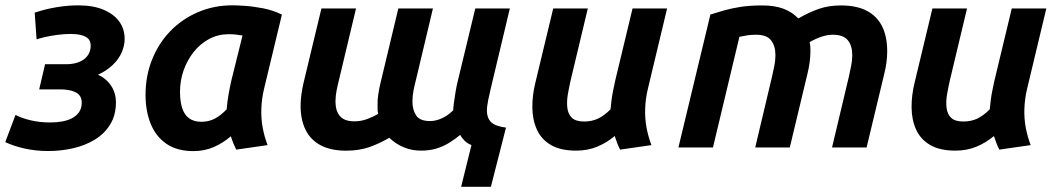

<svg xmlns="http://www.w3.org/2000/svg" viewBox="-36 -556 3991 724"><path d="M145.8 13.5Q98.2 13.5 55.9 3.9Q13.5 -5.8 -16.2 -20.2L22.5 -122.8Q42.5 -111.5 77.2 -102.9Q112 -94.2 154 -94.2Q176.5 -94.2 197.6 -97.9Q218.8 -101.5 235.5 -110.2Q252.2 -119 262.2 -133.4Q272.2 -147.8 272.2 -169Q272.2 -184.5 265.2 -194.4Q258.2 -204.2 246.1 -209.5Q234 -214.8 219.6 -216.9Q205.2 -219 189.5 -219H111.8L134 -313.8H212.8Q234 -313.8 251.4 -318.6Q268.8 -323.5 280.8 -332.6Q292.8 -341.8 299.4 -354.6Q306 -367.5 306 -384.2Q306 -401.5 296 -410.8Q286 -420 269 -424Q252 -428 230.5 -428Q206.8 -428 180.9 -424.6Q155 -421.2 134.1 -416.4Q113.2 -411.5 102 -407.5L94.8 -508.2Q132.8 -521.2 175.5 -528.5Q218.2 -535.8 258.8 -535.8Q315.8 -535.8 354.6 -519.2Q393.5 -502.8 413.8 -474.6Q434 -446.5 434 -409.5Q434 -383.5 422.8 -358Q411.5 -332.5 389 -311Q366.5 -289.5 333.5 -274.2Q366.2 -259 383.8 -231.4Q401.2 -203.8 401.2 -170.8Q401.2 -121.8 379.6 -86.8Q358 -51.8 321.8 -29.6Q285.5 -7.5 240 3Q194.5 13.5 145.8 13.5Z M693.2 13.8Q631.8 13.8 591.8 -13.6Q551.8 -41 532.2 -89.2Q512.8 -137.5 512.8 -198.2Q512.8 -269.8 537.5 -331.5Q562.2 -393.2 606.5 -438.9Q650.8 -484.5 710.8 -510.2Q770.8 -536 841 -536Q855.8 -536 886.8 -534Q917.8 -532 955.5 -524.8Q993.2 -517.5 1027 -501L959.5 -220.2Q950.8 -183.2 949.5 -146.1Q948.2 -109 954.6 -74.5Q961 -40 973 -8.8L854.8 8.2Q848.8 -3.8 843.9 -15.8Q839 -27.8 834.5 -42Q805 -16.8 770 -1.5Q735 13.8 693.2 13.8ZM723.5 -96.8Q750.5 -96.8 772.9 -108.1Q795.2 -119.5 818.8 -143.8Q820.5 -169.2 825.6 -198.4Q830.8 -227.5 836.2 -251.8L878.5 -422Q864.5 -424.5 852.9 -425.8Q841.2 -427 826.2 -427Q786.2 -427 752.6 -409Q719 -391 694.4 -360Q669.8 -329 656.2 -290.4Q642.8 -251.8 642.8 -209.8Q642.8 -173 651.2 -147.6Q659.8 -122.2 677.6 -109.5Q695.5 -96.8 723.5 -96.8Z M1702.8 148.5 1741.8 -9Q1726.5 -14.8 1715.9 -25.4Q1705.2 -36 1699.5 -47.5Q1681.5 -32.2 1659.2 -18.4Q1637 -4.5 1610.8 3.8Q1584.5 12 1551.2 12Q1518 12 1487.9 0Q1457.8 -12 1431.8 -36.5Q1394.8 -14.5 1356 -1.1Q1317.2 12.2 1269.2 12.2Q1212 12.2 1173.8 -7.8Q1135.5 -27.8 1116.5 -66Q1097.5 -104.2 1097.5 -157.2Q1097.5 -177.8 1100.6 -200.5Q1103.8 -223.2 1109.2 -246L1176 -524H1306.5L1242.8 -257Q1238 -238.5 1233.5 -216.2Q1229 -194 1229 -173.2Q1229 -138.5 1245.6 -118.5Q1262.2 -98.5 1300.5 -98.5Q1325.2 -98.5 1348.6 -107.1Q1372 -115.8 1390 -126.5Q1388 -134.8 1387.9 -142.5Q1387.8 -150.2 1387.8 -157.2Q1387 -177.8 1390.4 -200.5Q1393.8 -223.2 1399.5 -246L1466 -524H1596.5L1533 -257Q1528 -238.5 1523.6 -216.2Q1519.2 -194 1519.2 -173.2Q1519.2 -142.5 1533 -121Q1546.8 -99.5 1586 -99.5Q1607.2 -99.5 1630.1 -109.9Q1653 -120.2 1673 -140.2Q1672.8 -147 1675.4 -166.8Q1678 -186.5 1681.8 -209.1Q1685.5 -231.8 1689.2 -246.2L1756.2 -524H1886.5L1814.5 -222Q1810.5 -204.8 1805.2 -180Q1800 -155.2 1800 -138.2Q1800 -111.8 1815.5 -95.9Q1831 -80 1872 -74.8L1815 148.5Z M2136.5 12Q2077.5 12 2041.2 -9.4Q2005 -30.8 1988.4 -67.6Q1971.8 -104.5 1971.4 -150.8Q1971 -197 1983.2 -246L2050 -524H2180.5L2116 -254Q2109.8 -227 2105.1 -199.6Q2100.5 -172.2 2103.4 -148.9Q2106.2 -125.5 2120.8 -111.6Q2135.2 -97.8 2167 -97.8Q2195.5 -97.8 2218.8 -108.6Q2242 -119.5 2266.2 -143.8Q2267.8 -161 2270.1 -179.5Q2272.5 -198 2276.5 -217Q2280.5 -236 2283.8 -251.8L2349.2 -524H2479.5L2406.8 -220.2Q2398 -183.2 2396.8 -146.1Q2395.5 -109 2402 -74.5Q2408.5 -40 2420.5 -8.8L2302.2 8.2Q2296.2 -3.8 2291.4 -16.1Q2286.5 -28.5 2282 -43Q2252.5 -18.2 2216.5 -3.1Q2180.5 12 2136.5 12Z M2522.2 0 2642.8 -501.2Q2665 -508.2 2692.4 -516.2Q2719.8 -524.2 2755.5 -529.9Q2791.2 -535.5 2838.2 -535.5Q2884 -535.5 2916.8 -523.6Q2949.5 -511.8 2974.5 -486.5Q3014.5 -509.5 3051.6 -522.5Q3088.8 -535.5 3135 -535.5Q3194 -535.5 3232.5 -515.4Q3271 -495.2 3290.2 -456.8Q3309.5 -418.2 3309.5 -363Q3309.5 -343.2 3306.8 -321.5Q3304 -299.8 3298.5 -278L3231.8 0H3101.5L3165 -267.2Q3169 -285.8 3173.4 -306.9Q3177.8 -328 3177.8 -348Q3177.8 -383.8 3160.9 -404.4Q3144 -425 3104.5 -425Q3083.5 -425 3061.4 -417.5Q3039.2 -410 3017 -397Q3019.2 -388 3019.6 -379.5Q3020 -371 3020 -363Q3020 -343.2 3017.1 -321.5Q3014.2 -299.8 3008.8 -278L2942.2 0H2811.8L2875.2 -267.2Q2879.5 -285.8 2883.8 -306.9Q2888 -328 2888 -348Q2888 -383.8 2871.2 -404.4Q2854.5 -425 2815 -425Q2797.5 -425 2783.1 -422.9Q2768.8 -420.8 2752.2 -417.2L2652.5 0Z M3566.5 12Q3507.5 12 3471.2 -9.4Q3435 -30.8 3418.4 -67.6Q3401.8 -104.5 3401.4 -150.8Q3401 -197 3413.2 -246L3480 -524H3610.5L3546 -254Q3539.8 -227 3535.1 -199.6Q3530.5 -172.2 3533.4 -148.9Q3536.2 -125.5 3550.8 -111.6Q3565.2 -97.8 3597 -97.8Q3625.5 -97.8 3648.8 -108.6Q3672 -119.5 3696.2 -143.8Q3697.8 -161 3700.1 -179.5Q3702.5 -198 3706.5 -217Q3710.5 -236 3713.8 -251.8L3779.2 -524H3909.5L3836.8 -220.2Q3828 -183.2 3826.8 -146.1Q3825.5 -109 3832 -74.5Q3838.5 -40 3850.5 -8.8L3732.2 8.2Q3726.2 -3.8 3721.4 -16.1Q3716.5 -28.5 3712 -43Q3682.5 -18.2 3646.5 -3.1Q3610.5 12 3566.5 12Z"/></svg>

Font: Ubuntu Sans
Style: Italic
Weight: 400
Italic angle: -13.5°
Designer: Dalton Maag Ltd
Foundry: Dalton Maag Ltd
Version: Version 1.006